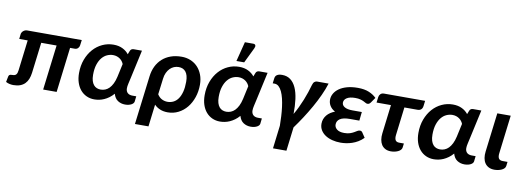

<svg xmlns="http://www.w3.org/2000/svg" viewBox="-65 -1116 4585 1678"><g transform="rotate(10 2227.5 -277.5)"><path d="M588.9 -484.4 582.5 -436.5Q580.6 -420.9 569.6 -410.2Q558.6 -399.4 541.5 -399.4H500L451.2 0H331.5L380.4 -399.4H244.1L210.4 -126.5Q206.5 -96.2 196.8 -71.8Q187 -47.4 169.9 -29.8Q152.8 -12.2 127.4 -2.7Q102.1 6.8 67.9 6.8Q52.2 6.8 34.4 3.2Q16.6 -0.5 1 -9.3L10.7 -58.6Q12.7 -68.4 18.8 -73.5Q24.9 -78.6 42 -78.6Q54.7 -78.6 63.5 -81.3Q72.3 -84 77.6 -90.1Q83 -96.2 86.2 -105.5Q89.4 -114.7 90.8 -127.9L124 -399.4H48.8L53.7 -441.9Q54.2 -448.7 58.1 -456.3Q62 -463.9 68.6 -470Q75.2 -476.1 84 -480.2Q92.8 -484.4 103.5 -484.4Z M1058.6 4.9Q1022 4.9 993.9 -13.7Q965.8 -32.2 954.6 -72.8Q935.5 -50.8 914.3 -35.4Q893.1 -20 871.3 -10.5Q849.6 -1 827.9 3.2Q806.2 7.3 786.1 7.3Q748.5 7.3 717 -7.1Q685.5 -21.5 662.8 -48.1Q640.1 -74.7 627.7 -112.3Q615.2 -149.9 615.2 -196.8Q615.2 -263.2 635.7 -317.6Q656.2 -372.1 690.9 -411.1Q725.6 -450.2 772 -471.7Q818.4 -493.2 870.1 -493.2Q916.5 -493.2 950.7 -476.3Q984.9 -459.5 1005.9 -432.1L1018.1 -462.9Q1022 -474.1 1030.3 -479.2Q1038.6 -484.4 1049.8 -484.4H1123L1068.4 -234.9Q1062 -205.6 1056.2 -180.9Q1050.3 -156.2 1050.3 -137.7Q1050.3 -123.5 1054.9 -113Q1059.6 -102.5 1067.4 -95.9Q1075.2 -89.4 1085.7 -86.2Q1096.2 -83 1107.9 -83H1143.1L1137.7 -35.2Q1136.7 -27.8 1130.9 -20.5Q1125 -13.2 1114.7 -7.6Q1104.5 -2 1090.3 1.5Q1076.2 4.9 1058.6 4.9ZM826.2 -86.9Q846.7 -86.9 866 -94.5Q885.3 -102.1 901.4 -118.4Q917.5 -134.8 930.4 -160.6Q943.4 -186.5 951.7 -223.1L977.1 -339.8Q972.2 -352.5 963.4 -364Q954.6 -375.5 942.6 -384Q930.7 -392.6 915.3 -397.7Q899.9 -402.8 881.8 -402.8Q855.5 -402.8 829.8 -391.6Q804.2 -380.4 783.9 -356.2Q763.7 -332 751.2 -294.2Q738.8 -256.3 738.8 -203.1Q738.8 -171.4 745.6 -149.4Q752.4 -127.4 764.2 -113.5Q775.9 -99.6 791.7 -93.3Q807.6 -86.9 826.2 -86.9Z M1227.1 -274.4Q1232.9 -324.2 1252.4 -364.5Q1272 -404.8 1303.7 -433.3Q1335.4 -461.9 1378.4 -477.3Q1421.4 -492.7 1475.1 -492.7Q1517.1 -492.7 1553.5 -477.8Q1589.8 -462.9 1616.5 -435.1Q1643.1 -407.2 1658.4 -367.7Q1673.8 -328.1 1673.8 -278.8Q1673.8 -219.2 1656 -167Q1638.2 -114.7 1606.7 -75.9Q1575.2 -37.1 1531.7 -14.9Q1488.3 7.3 1437 7.3Q1399.4 7.3 1369.6 -4.9Q1339.8 -17.1 1317.9 -39.6L1293.9 157.2H1173.8ZM1329.1 -133.8Q1346.2 -106.4 1370.1 -94.7Q1394 -83 1419.4 -83Q1448.2 -83 1472.4 -95.2Q1496.6 -107.4 1513.9 -132.3Q1531.2 -157.2 1541 -194.8Q1550.8 -232.4 1550.8 -283.2Q1550.8 -314 1544.7 -335.9Q1538.6 -357.9 1527.1 -372.1Q1515.6 -386.2 1499.8 -392.8Q1483.9 -399.4 1464.4 -399.4Q1442.9 -399.4 1423.3 -391.4Q1403.8 -383.3 1387.9 -367.4Q1372.1 -351.6 1361.1 -328.1Q1350.1 -304.7 1346.7 -274.4Z M2173.3 4.9Q2136.7 4.9 2108.6 -13.7Q2080.6 -32.2 2069.3 -72.8Q2050.3 -50.8 2029.1 -35.4Q2007.8 -20 1986.1 -10.5Q1964.4 -1 1942.6 3.2Q1920.9 7.3 1900.9 7.3Q1863.3 7.3 1831.8 -7.1Q1800.3 -21.5 1777.6 -48.1Q1754.9 -74.7 1742.4 -112.3Q1730 -149.9 1730 -196.8Q1730 -263.2 1750.5 -317.6Q1771 -372.1 1805.7 -411.1Q1840.3 -450.2 1886.7 -471.7Q1933.1 -493.2 1984.9 -493.2Q2031.2 -493.2 2065.4 -476.3Q2099.6 -459.5 2120.6 -432.1L2132.8 -462.9Q2136.7 -474.1 2145 -479.2Q2153.3 -484.4 2164.6 -484.4H2237.8L2183.1 -234.9Q2176.8 -205.6 2170.9 -180.9Q2165 -156.2 2165 -137.7Q2165 -123.5 2169.7 -113Q2174.3 -102.5 2182.1 -95.9Q2189.9 -89.4 2200.4 -86.2Q2210.9 -83 2222.7 -83H2257.8L2252.4 -35.2Q2251.5 -27.8 2245.6 -20.5Q2239.7 -13.2 2229.5 -7.6Q2219.2 -2 2205.1 1.5Q2190.9 4.9 2173.3 4.9ZM1940.9 -86.9Q1961.4 -86.9 1980.7 -94.5Q2000 -102.1 2016.1 -118.4Q2032.2 -134.8 2045.2 -160.6Q2058.1 -186.5 2066.4 -223.1L2091.8 -339.8Q2086.9 -352.5 2078.1 -364Q2069.3 -375.5 2057.4 -384Q2045.4 -392.6 2030 -397.7Q2014.6 -402.8 1996.6 -402.8Q1970.2 -402.8 1944.6 -391.6Q1918.9 -380.4 1898.7 -356.2Q1878.4 -332 1866 -294.2Q1853.5 -256.3 1853.5 -203.1Q1853.5 -171.4 1860.4 -149.4Q1867.2 -127.4 1878.9 -113.5Q1890.6 -99.6 1906.5 -93.3Q1922.4 -86.9 1940.9 -86.9ZM1951.7 -539.1 1996.1 -713.4H2069.3Q2085.9 -713.4 2090.3 -702.9Q2094.7 -692.4 2086.4 -675.3L2020.5 -539.1Z M2398.9 157.2 2423.8 -47.9Q2423.3 -88.9 2421.1 -131.1Q2418.9 -173.3 2413.8 -212.6Q2408.7 -252 2400.4 -286.4Q2392.1 -320.8 2379.9 -346.4Q2367.7 -372.1 2351.6 -387Q2335.4 -401.9 2314.5 -401.9H2297.9L2303.2 -444.8Q2304.2 -454.1 2307.6 -462.2Q2311 -470.2 2318.4 -476.1Q2325.7 -481.9 2337.4 -485.4Q2349.1 -488.8 2366.7 -488.8Q2410.6 -488.8 2441.2 -465.8Q2471.7 -442.9 2490.5 -401.1Q2509.3 -359.4 2517.1 -300.5Q2524.9 -241.7 2523.9 -169.9Q2543 -202.1 2559.8 -237.5Q2576.7 -272.9 2591.1 -308.8Q2605.5 -344.7 2617.4 -380.1Q2629.4 -415.5 2638.2 -447.8Q2644 -468.3 2654.8 -476.3Q2665.5 -484.4 2677.2 -484.4H2779.3Q2763.2 -432.6 2737.5 -376.7Q2711.9 -320.8 2680.4 -265.1Q2648.9 -209.5 2614 -155.8Q2579.1 -102.1 2543.9 -54.2L2518.1 157.2Z M3171.9 -386.2Q3163.6 -375.5 3157.5 -372.6Q3151.4 -369.6 3143.1 -369.6Q3135.3 -369.6 3127 -374.5Q3118.7 -379.4 3106.2 -385.5Q3093.8 -391.6 3075.9 -396.5Q3058.1 -401.4 3031.2 -401.4Q2982.4 -401.4 2956.8 -385Q2931.2 -368.7 2931.2 -342.3Q2931.2 -318.8 2955.3 -304.4Q2979.5 -290 3025.9 -290H3108.4L3100.1 -212.4H3017.1Q2956.5 -212.4 2929 -193.8Q2901.4 -175.3 2901.4 -143.1Q2901.4 -117.7 2923.6 -100.3Q2945.8 -83 2987.8 -83Q3017.6 -83 3038.1 -89.8Q3058.6 -96.7 3073.2 -105.2Q3087.9 -113.8 3098.9 -120.6Q3109.9 -127.4 3121.1 -127.4Q3134.8 -127.4 3142.6 -116.2L3171.9 -72.3Q3149.4 -49.3 3123.8 -34.2Q3098.1 -19 3071.8 -10.3Q3045.4 -1.5 3019.5 2.2Q2993.7 5.9 2971.2 5.9Q2931.6 5.9 2896.7 -3.2Q2861.8 -12.2 2835.7 -29.3Q2809.6 -46.4 2794.2 -71.3Q2778.8 -96.2 2778.8 -128.4Q2778.8 -150.9 2786.1 -170.2Q2793.5 -189.5 2806.4 -205.1Q2819.3 -220.7 2837.4 -232.7Q2855.5 -244.6 2877 -252.9Q2860.4 -261.7 2848.9 -272.7Q2837.4 -283.7 2830.1 -295.9Q2822.8 -308.1 2819.3 -321.3Q2815.9 -334.5 2815.9 -347.7Q2815.9 -376.5 2830.6 -402.6Q2845.2 -428.7 2873.3 -448.7Q2901.4 -468.8 2942.9 -480.5Q2984.4 -492.2 3038.6 -492.2Q3097.2 -492.2 3137.5 -475.3Q3177.7 -458.5 3203.6 -432.1Z M3227.1 -444.3Q3229 -459.5 3240.2 -470.9Q3251.5 -482.4 3271.5 -482.4H3636.2L3630.4 -435.5Q3627.9 -415 3616 -404.5Q3604 -394 3584.5 -394H3467.8L3437.5 -145.5Q3433.6 -114.7 3442.6 -98.9Q3451.7 -83 3476.6 -83H3518.1L3513.7 -46.9Q3512.2 -34.2 3502.9 -24.7Q3493.7 -15.1 3480.2 -8.8Q3466.8 -2.4 3450.2 1Q3433.6 4.4 3417.5 4.4Q3388.7 4.4 3367.9 -6.3Q3347.2 -17.1 3334.7 -36.1Q3322.3 -55.2 3317.9 -81.3Q3313.5 -107.4 3317.4 -138.2L3348.6 -394H3220.7Z M4070.3 4.9Q4033.7 4.9 4005.6 -13.7Q3977.5 -32.2 3966.3 -72.8Q3947.3 -50.8 3926 -35.4Q3904.8 -20 3883.1 -10.5Q3861.3 -1 3839.6 3.2Q3817.9 7.3 3797.9 7.3Q3760.3 7.3 3728.8 -7.1Q3697.3 -21.5 3674.6 -48.1Q3651.9 -74.7 3639.4 -112.3Q3627 -149.9 3627 -196.8Q3627 -263.2 3647.5 -317.6Q3668 -372.1 3702.6 -411.1Q3737.3 -450.2 3783.7 -471.7Q3830.1 -493.2 3881.8 -493.2Q3928.2 -493.2 3962.4 -476.3Q3996.6 -459.5 4017.6 -432.1L4029.8 -462.9Q4033.7 -474.1 4042 -479.2Q4050.3 -484.4 4061.5 -484.4H4134.8L4080.1 -234.9Q4073.7 -205.6 4067.9 -180.9Q4062 -156.2 4062 -137.7Q4062 -123.5 4066.7 -113Q4071.3 -102.5 4079.1 -95.9Q4086.9 -89.4 4097.4 -86.2Q4107.9 -83 4119.6 -83H4154.8L4149.4 -35.2Q4148.4 -27.8 4142.6 -20.5Q4136.7 -13.2 4126.5 -7.6Q4116.2 -2 4102.1 1.5Q4087.9 4.9 4070.3 4.9ZM3837.9 -86.9Q3858.4 -86.9 3877.7 -94.5Q3897 -102.1 3913.1 -118.4Q3929.2 -134.8 3942.1 -160.6Q3955.1 -186.5 3963.4 -223.1L3988.8 -339.8Q3983.9 -352.5 3975.1 -364Q3966.3 -375.5 3954.3 -384Q3942.4 -392.6 3927 -397.7Q3911.6 -402.8 3893.6 -402.8Q3867.2 -402.8 3841.6 -391.6Q3815.9 -380.4 3795.7 -356.2Q3775.4 -332 3762.9 -294.2Q3750.5 -256.3 3750.5 -203.1Q3750.5 -171.4 3757.3 -149.4Q3764.2 -127.4 3775.9 -113.5Q3787.6 -99.6 3803.5 -93.3Q3819.3 -86.9 3837.9 -86.9Z M4276.4 -484.4H4395.5L4354 -144.5Q4350.1 -113.8 4359.6 -97.9Q4369.1 -82 4395.5 -82H4438L4433.6 -45.9Q4432.1 -33.2 4423.1 -23.7Q4414.1 -14.2 4400.4 -7.8Q4386.7 -1.5 4369.9 2Q4353 5.4 4336.9 5.4Q4307.1 5.4 4285.9 -5.4Q4264.6 -16.1 4251.7 -35.2Q4238.8 -54.2 4234.4 -80.6Q4230 -106.9 4233.9 -137.7Z"/></g></svg>

Font: Carlito
Style: Bold Italic
Weight: 700
Italic angle: -7°
Designer: Lukasz Dziedzic
Foundry: tyPoland Lukasz Dziedzic
Version: Version 1.104